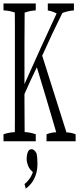

<svg xmlns="http://www.w3.org/2000/svg" viewBox="-30 -823 466 1105"><path d="M395.5 -803.2Q395.5 -788.1 395.5 -763.2Q362.3 -760.7 329.1 -748.5Q270 -630.4 212.9 -502.4Q280.8 -286.6 352.5 -61Q378.9 -60.5 405.3 -50.3Q405.3 -35.2 405.3 -9.8H237.8Q237.8 -34.7 237.8 -50.3Q265.1 -61 293.5 -62Q237.8 -253.9 182.1 -436Q146.5 -363.8 110.8 -281.7Q110.8 -267.6 110.8 -244.1Q110.8 -176.3 111.8 -63Q143.6 -61.5 175.8 -50.3Q175.8 -35.2 175.8 -9.8H-9.8Q-9.8 -34.7 -9.8 -50.3Q22.9 -61.5 55.2 -62.5Q55.7 -96.7 55.7 -127Q55.7 -411.1 55.7 -685.1Q55.7 -716.3 55.2 -751Q22.5 -762.2 -9.8 -763.2Q-9.8 -788.1 -9.8 -803.2H175.8Q175.8 -788.1 175.8 -763.2Q144 -761.7 111.8 -750.5Q110.8 -636.7 110.8 -561.5Q110.8 -455.1 110.8 -338.9Q203.1 -546.9 295.9 -745.6Q270 -759.3 245.1 -762.7Q245.1 -787.6 245.1 -803.2ZM185.5 120.1Q185.5 156.7 175.3 185.1Q165 213.4 150.1 232.2Q135.3 251 118.2 262.2L111.3 236.3Q134.3 217.3 147.5 193.8Q153.8 182.1 159.2 167.5L156.7 165Q141.6 152.3 133.8 135.7Q123.5 111.3 123.5 93.3Q123.5 67.4 130.9 50.8Q137.2 35.6 151.9 35.6Q159.2 35.6 166 41Q172.9 46.4 180.2 59.6Q183.6 77.1 184.6 90.8Q185.5 104.5 185.5 120.1Z"/></svg>

Font: Scarab Serif
Style: Condensed-Light
Weight: 300
Designer: John Roberts
Foundry: Scarab
Version: 1.0